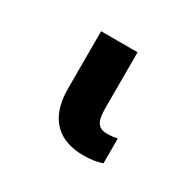

<svg xmlns="http://www.w3.org/2000/svg" viewBox="-65 -19 347 343"><g transform="rotate(30 108.5 153.0)"><path d="M56.6 48.8V167.5C56.6 230.5 90.8 256.8 139.6 256.8C156.7 256.8 168.9 254.4 178.2 251V199.7C172.9 201.2 164.6 202.1 156.7 202.1C139.6 202.1 131.8 192.9 131.8 165V48.8Z"/></g></svg>

Font: Bert Sans Medium
Style: Regular
Weight: 500
Designer: Christian Robertson (Google), Cristiano Sobral
Foundry: Google, Cristiano Sobral
Version: Version 3.101